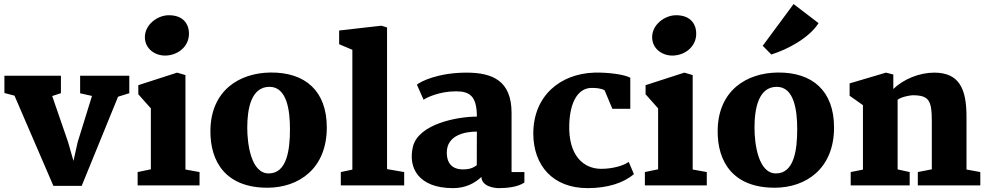

<svg xmlns="http://www.w3.org/2000/svg" viewBox="-20 -924 4929 957"><path d="M246.1 2.4H387.2L568.4 -441.9L624.5 -459.5V-546.4H379.4V-459L438.5 -445.8L367.2 -215.8L346.2 -122.1L319.8 -214.4L240.2 -445.3L283.7 -459.5V-546.4H2V-460.4L52.2 -447.3Z M802.7 -647C863.3 -647 921.9 -689.5 921.9 -755.9C921.9 -806.2 891.6 -848.1 821.8 -848.1C764.6 -848.1 702.1 -801.3 702.1 -738.8C702.1 -681.6 751.5 -647 802.7 -647ZM666 0H974.6V-66.4L904.3 -79.1V-549.8L862.8 -562L669.4 -499.5V-454.1L731.9 -383.8V-80.1L666 -66.4Z M1028.8 -273.9C1026.9 -117.2 1106 12.2 1314 11.7C1468.8 11.2 1608.9 -83 1608.9 -288.6C1608.9 -470.2 1502 -564.5 1327.6 -562.5C1173.8 -560.5 1031.2 -474.1 1028.8 -273.9ZM1319.3 -59.6C1231.9 -59.6 1212.4 -204.1 1212.4 -287.6C1212.4 -383.3 1232.4 -491.2 1323.2 -491.2C1410.6 -491.2 1425.3 -373 1425.3 -280.3C1425.3 -177.2 1410.2 -59.6 1319.3 -59.6Z M1678.7 0H1994.6V-66.4L1909.2 -81.1V-787.1L1880.9 -795.9L1670.4 -772V-703.6L1736.3 -675.8V-78.6L1678.7 -66.4Z M2038.1 -192.4C2012.7 -86.4 2067.4 13.7 2237.8 13.7C2300.3 13.7 2345.7 -10.3 2379.4 -42C2381.8 5.4 2442.4 13.7 2467.3 13.7C2504.9 13.7 2560.5 8.8 2593.8 -14.2V-66.4H2529.8V-361.3C2529.8 -520.5 2436.5 -562 2305.2 -562C2167 -562 2078.6 -519.5 2058.1 -502L2091.3 -426.8C2105.5 -437 2168.5 -468.8 2252.9 -468.8C2319.3 -468.8 2356.9 -446.8 2356.9 -342.8C2260.3 -342.8 2065.4 -306.6 2038.1 -192.4ZM2207 -163.6C2207 -249.5 2295.9 -268.1 2356.9 -268.1C2356.9 -212.4 2356.4 -156.2 2356.4 -100.6C2344.2 -91.3 2330.1 -84 2312.5 -81.5C2243.7 -71.8 2207 -100.6 2207 -163.6Z M2638.2 -256.3C2639.2 -100.6 2733.9 13.7 2909.2 13.7C3007.3 13.7 3087.9 -11.7 3139.6 -56.2L3113.8 -117.2C3089.8 -99.1 3035.6 -82.5 2976.6 -82.5C2889.6 -82.5 2812 -147 2817.4 -304.7C2821.3 -418.9 2862.8 -485.8 2929.2 -485.8C2950.2 -485.8 2975.6 -484.4 2993.7 -473.6L3032.2 -381.8H3121.6V-536.6C3092.3 -553.2 3008.3 -564 2941.4 -562C2772 -556.2 2637.2 -445.8 2638.2 -256.3Z M3331.1 -647C3391.6 -647 3450.2 -689.5 3450.2 -755.9C3450.2 -806.2 3419.9 -848.1 3350.1 -848.1C3293 -848.1 3230.5 -801.3 3230.5 -738.8C3230.5 -681.6 3279.8 -647 3331.1 -647ZM3194.3 0H3502.9V-66.4L3432.6 -79.1V-549.8L3391.1 -562L3197.8 -499.5V-454.1L3260.3 -383.8V-80.1L3194.3 -66.4Z M3824.7 -652.3C3908.2 -678.7 4012.7 -734.9 4060.1 -808.6L3935.5 -903.8L3781.7 -695.8ZM3557.1 -273.9C3555.2 -117.2 3634.3 12.2 3842.3 11.7C3997.1 11.2 4137.2 -83 4137.2 -288.6C4137.2 -470.2 4030.3 -564.5 3856 -562.5C3702.1 -560.5 3559.6 -474.1 3557.1 -273.9ZM3847.7 -59.6C3760.3 -59.6 3740.7 -204.1 3740.7 -287.6C3740.7 -383.3 3760.7 -491.2 3851.6 -491.2C3939 -491.2 3953.6 -373 3953.6 -280.3C3953.6 -177.2 3938.5 -59.6 3847.7 -59.6Z M4220.2 0H4514.2V-66.4L4454.1 -79.6V-426.8C4470.2 -440.4 4516.1 -449.2 4528.3 -449.2C4609.9 -449.2 4624.5 -424.3 4624.5 -319.8V-80.1L4554.7 -66.4V0H4866.2V-66.4L4797.4 -79.1V-341.8C4797.4 -481 4761.7 -561.5 4637.2 -562C4562.5 -562 4483.9 -529.8 4432.6 -480.5V-552.7L4396 -562L4214.8 -508.3V-446.8L4281.2 -399.9V-78.6L4220.2 -66.4Z"/></svg>

Font: Merriweather
Style: Heavy
Weight: 900
Designer: Eben Sorkin ( eben@eyebytes.com )
Foundry: Sorkin Type Co.
Version: Version 1.003